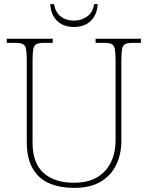

<svg xmlns="http://www.w3.org/2000/svg" viewBox="-20 -902 719 932"><path d="M340 10Q271 10 219.5 -12Q168 -34 139 -83.5Q110 -133 110 -214V-606Q110 -645 106.5 -663.5Q103 -682 91 -688Q79 -694 54 -694H13V-714H236V-694H194Q169 -694 157 -688Q145 -682 141.5 -663.5Q138 -645 138 -606V-210Q138 -110 191.5 -62.5Q245 -15 338 -15Q409 -15 453.5 -42.5Q498 -70 519.5 -116.5Q541 -163 541 -219V-606Q541 -645 537.5 -663.5Q534 -682 522 -688Q510 -694 485 -694H444V-714H664V-694H625Q600 -694 588 -688Q576 -682 572.5 -663.5Q569 -645 569 -606V-218Q569 -153 544 -101.5Q519 -50 468.5 -20Q418 10 340 10ZM338 -771Q304 -771 278.5 -785Q253 -799 239 -824.5Q225 -850 224 -882H242Q250 -841 275.5 -821.5Q301 -802 338 -802Q375 -802 402.5 -821.5Q430 -841 437 -882H454Q453 -850 439 -824.5Q425 -799 399.5 -785Q374 -771 338 -771Z"/></svg>

Font: Noto Serif Hebrew Thin
Style: Regular
Weight: 250
Version: Version 2.003